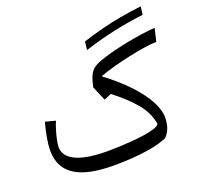

<svg xmlns="http://www.w3.org/2000/svg" viewBox="-142 -989 1187 1149"><g transform="rotate(-20 451.5 -414.0)"><path d="M903 -684.2Q861.5 -681.6 816.3 -675Q771.1 -668.5 726.4 -659.7Q681.6 -651 641.7 -641.2Q601.8 -631.4 570.8 -621.7Q527.7 -608.9 503.1 -595.4Q478.6 -581.9 465.2 -560.4Q451.8 -539 442 -500.7L435.8 -475.3L475.1 -383L521 -402.4Q608.3 -335.1 659.3 -273.4Q710.4 -211.8 722.7 -138.5Q716.1 -126.2 690.1 -117.6Q664 -109 625.7 -102.9Q587.3 -96.9 543.9 -93.5Q500.5 -90.1 458.8 -88.5Q417.1 -86.9 384.3 -86.9Q299.1 -86.9 239.6 -100.9Q180.2 -114.8 149.5 -142.4Q118.7 -170 118.7 -210.9Q118.7 -225.7 124.2 -252.5Q129.6 -279.3 138.6 -309.5Q147.6 -339.8 158 -364.3L93.7 -380.9Q79.8 -331.8 72.2 -286.6Q64.5 -241.5 64.5 -207.5Q64.5 -153.2 84.5 -113.1Q104.5 -72.9 145.3 -46.3Q186 -19.6 247.5 -6.6Q309 6.4 391.5 6.4Q448.2 6.4 509.8 2.6Q571.4 -1.3 629.8 -11.8Q688.2 -22.2 734.9 -41.6Q759.1 -65.3 769 -95.4Q778.9 -125.5 778.9 -160.8Q778.9 -206 748.8 -263.3Q718.8 -320.6 658.2 -385.9Q597.6 -451.3 505.8 -520.4Q547.4 -535.7 599 -549.9Q650.7 -564.1 704 -575.6Q757.2 -587.1 804.5 -594.3Q851.7 -601.5 883.6 -602ZM862.3 -782.1 868.6 -833.7Q798.3 -825.4 735.1 -814.1Q671.9 -802.8 610.5 -787.1Q549.2 -771.4 483.7 -750.3L477.4 -697.5Q576.1 -729.2 670.7 -749.9Q765.2 -770.5 862.3 -782.1Z"/></g></svg>

Font: Pinar FD VF
Style: Regular
Weight: 300
Designer: Amin Abedi
Version: Version 2.000